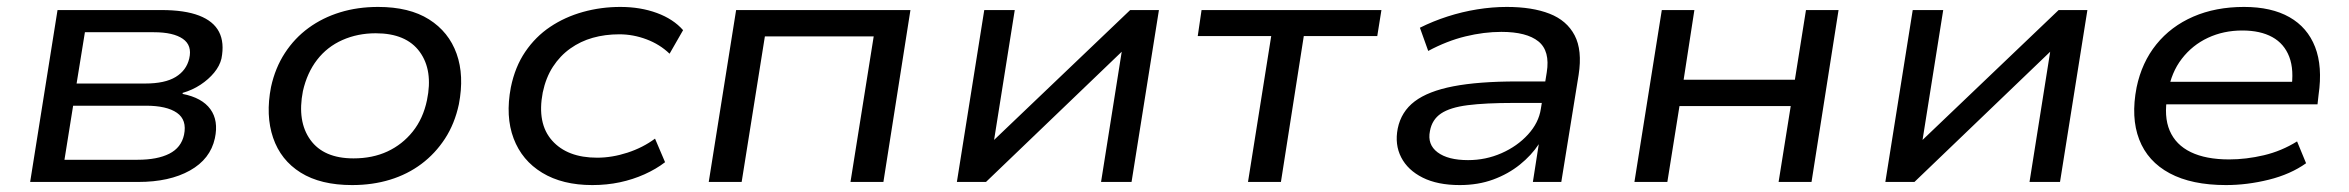

<svg xmlns="http://www.w3.org/2000/svg" viewBox="-20 -525 6779 554"><path d="M67 0 146 -496H446Q513 -496 554.5 -480Q596 -464 612 -433Q628 -402 619 -356Q614 -335 598 -315.5Q582 -296 558.5 -280.5Q535 -265 507 -257V-254Q563 -243 587 -210Q611 -177 600 -126Q587 -66 528 -33Q469 0 379 0ZM166 -64H377Q434 -64 468.5 -81.5Q503 -99 511 -136Q520 -179 490.5 -199.5Q461 -220 401 -220H191ZM201 -284H399Q456 -284 487 -303Q518 -322 526 -356Q535 -394 507.5 -413Q480 -432 424 -432H225Z M996 9Q905 9 847.5 -27Q790 -63 768 -127.5Q746 -192 762 -274Q774 -329 802 -372Q830 -415 870.5 -444.5Q911 -474 961.5 -489.5Q1012 -505 1071 -505Q1161 -505 1218 -469Q1275 -433 1297.5 -370Q1320 -307 1304 -224Q1292 -168 1264 -125Q1236 -82 1196 -52Q1156 -22 1105.5 -6.5Q1055 9 996 9ZM1000 -68Q1055 -68 1098 -88Q1141 -108 1171 -145.5Q1201 -183 1212 -236Q1230 -322 1191 -375.5Q1152 -429 1064 -429Q1012 -429 968 -409.5Q924 -390 895 -352.5Q866 -315 854 -262Q837 -175 875.5 -121.5Q914 -68 1000 -68Z M1689 9Q1603 9 1544.5 -26.5Q1486 -62 1462 -125.5Q1438 -189 1454 -273Q1466 -332 1495.5 -375.5Q1525 -419 1567.5 -447.5Q1610 -476 1662 -490.5Q1714 -505 1770 -505Q1828 -505 1875.5 -487.5Q1923 -470 1951 -438L1912 -370Q1884 -397 1845.5 -411.5Q1807 -426 1767 -426Q1726 -426 1690.5 -416Q1655 -406 1625.5 -385Q1596 -364 1575.5 -332.5Q1555 -301 1546 -258Q1529 -169 1573 -119.5Q1617 -70 1703 -70Q1746 -70 1790.5 -84.5Q1835 -99 1870 -125L1899 -57Q1873 -37 1839.5 -22Q1806 -7 1768.5 1Q1731 9 1689 9Z M2025 0 2104 -496H2607L2529 0H2434L2501 -420H2187L2120 0Z M2741 0 2820 -496H2908L2848 -119H2846L3241 -496H3324L3245 0H3157L3217 -378H3219L2825 0Z M3581 0 3648 -421H3436L3447 -496H3966L3954 -421H3742L3676 0Z M4192 9Q4128 9 4085 -12.5Q4042 -34 4023 -71Q4004 -108 4013 -154Q4023 -203 4062 -232.5Q4101 -262 4173.5 -276Q4246 -290 4358 -290H4456L4447 -228H4348Q4266 -228 4215 -221.5Q4164 -215 4138 -197.5Q4112 -180 4106 -147Q4098 -108 4128 -85.5Q4158 -63 4216 -63Q4267 -63 4312.5 -83Q4358 -103 4389 -137Q4420 -171 4426 -211L4443 -316Q4453 -378 4419 -405.5Q4385 -433 4312 -433Q4262 -433 4208.5 -420Q4155 -407 4101 -378L4077 -445Q4115 -464 4157 -477.5Q4199 -491 4242.5 -498Q4286 -505 4328 -505Q4401 -505 4451 -485.5Q4501 -466 4523.5 -423Q4546 -380 4535 -309L4485 0H4403L4420 -109Q4399 -77 4365.5 -50Q4332 -23 4288.5 -7Q4245 9 4192 9Z M4696 0 4775 -496H4869L4838 -295H5159L5191 -496H5285L5207 0H5112L5147 -219H4826L4791 0Z M5420 0 5499 -496H5587L5527 -119H5525L5920 -496H6003L5924 0H5836L5896 -378H5898L5504 0Z M6403 9Q6304 9 6240.5 -25Q6177 -59 6152.5 -122.5Q6128 -186 6145 -273Q6160 -345 6202 -397Q6244 -449 6308.5 -477Q6373 -505 6455 -505Q6534 -505 6586 -475.5Q6638 -446 6660 -389.5Q6682 -333 6670 -251L6667 -224H6208L6218 -289H6617L6591 -266Q6600 -323 6585.5 -361Q6571 -399 6536.5 -418Q6502 -437 6450 -437Q6396 -437 6351 -416Q6306 -395 6275.5 -355.5Q6245 -316 6236 -261L6234 -249Q6223 -189 6240.5 -148Q6258 -107 6301.5 -86Q6345 -65 6412 -65Q6461 -65 6512 -77Q6563 -89 6608 -117L6634 -54Q6589 -22 6526.5 -6.5Q6464 9 6403 9Z"/></svg>

Font: Nunito Sans 7pt SemiExpanded
Style: Italic
Weight: 400
Width: 6
Italic angle: -9°
Designer: Vernon Adams
Foundry: Vernon Adams
Version: Version 3.101;gftools[0.9.27]